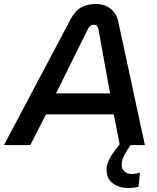

<svg xmlns="http://www.w3.org/2000/svg" viewBox="-59 -733 793 970"><path d="M590 217Q541 217 508.5 191Q476 165 480 113Q483 86 502 55.5Q521 25 545.5 -3Q570 -31 589.5 -49.5Q609 -68 612 -71L642 -53Q638 -49 625.5 -33.5Q613 -18 597.5 4.5Q582 27 569.5 50.5Q557 74 556 94Q553 117 568 131.5Q583 146 605 146Q616 146 627 144Q638 142 648 138L641 210Q630 214 615.5 215.5Q601 217 590 217ZM-39 0 299 -638Q322 -681 354 -697Q386 -713 425 -713Q469 -713 499.5 -689Q530 -665 539 -621L673 0H546L516 -155H173L94 0ZM224 -261H497L438 -587Q436 -598 430 -603Q424 -608 414 -608Q405 -608 398 -603Q391 -598 386 -588Z"/></svg>

Font: MuseoModerno Medium
Style: Italic
Weight: 500
Italic angle: -9°
Designer: Pablo Cosgaya, Héctor Gatti, Marcela Romero, and the Authors of The MuseoModerno Project.
Foundry: Omnibus-Type Team
Version: Version 1.003